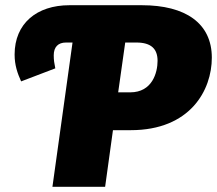

<svg xmlns="http://www.w3.org/2000/svg" viewBox="-20 -716 832 736"><path d="M524 -696H246C121 -696 36 -626 36 -507C36 -466 47 -435 61 -404L192 -454C188 -474 186 -485 186 -504C186 -536 203 -553 233 -553H258L181 0H383L413 -217H481C709 -217 792 -370 792 -495C792 -627 691 -696 524 -696ZM479 -362H433L460 -553H503C560 -553 584 -528 584 -483C584 -438 564 -362 479 -362Z"/></svg>

Font: Fira Sans Heavy
Style: Italic
Weight: 900
Italic angle: -8°
Designer: bBox Type GmbH & Carrois Corporate GbR & Edenspiekermann AG
Foundry: bBox Type GmbH & Carrois Corporate GbR & Edenspiekermann AG
Version: Version 4.301;PS 004.301;hotconv 1.0.88;makeotf.lib2.5.64775